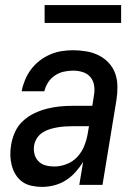

<svg xmlns="http://www.w3.org/2000/svg" viewBox="-20 -725 540 753"><path d="M145 8Q124 8 103.5 3.5Q83 -1 67.5 -12Q52 -23 41.5 -40Q31 -57 26 -76.5Q21 -96 20.5 -116.5Q20 -137 24 -159Q28 -183 39 -207.5Q50 -232 70 -250.5Q90 -269 114 -280.5Q138 -292 163.5 -298.5Q189 -305 214 -307.5Q239 -310 264 -310H342L348 -348Q352 -368 349.5 -387.5Q347 -407 335.5 -421.5Q324 -436 305.5 -442Q287 -448 267 -448Q249 -448 230.5 -444Q212 -440 195.5 -429Q179 -418 168.5 -401.5Q158 -385 154 -367H65Q69 -389 78 -411Q87 -433 101.5 -452.5Q116 -472 135.5 -487Q155 -502 177 -511.5Q199 -521 221.5 -524.5Q244 -528 267 -528Q293 -528 319 -523.5Q345 -519 367 -508Q389 -497 406 -479Q423 -461 431.5 -437.5Q440 -414 440.5 -387.5Q441 -361 437 -335L382 0H291L306 -90Q293 -69 276 -50Q259 -31 237.5 -17.5Q216 -4 192 2Q168 8 145 8ZM193 -72Q217 -72 241.5 -81.5Q266 -91 283.5 -110Q301 -129 310.5 -153Q320 -177 324 -201L329 -230H264Q249 -230 234.5 -229Q220 -228 205 -225.5Q190 -223 175.5 -218.5Q161 -214 147.5 -205.5Q134 -197 125.5 -184Q117 -171 114 -156Q111 -138 115 -121.5Q119 -105 130.5 -93Q142 -81 158.5 -76.5Q175 -72 193 -72ZM455 -635H155V-705H455Z"/></svg>

Font: Iosevka SS04 Medium Oblique
Style: Regular
Weight: 500
Italic angle: -9°
Monospace: yes
Designer: Belleve Invis
Foundry: Belleve Invis
Version: Version 19.0.0; ttfautohint (v1.8.4)